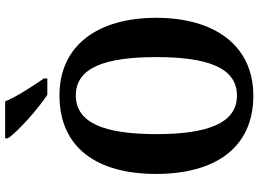

<svg xmlns="http://www.w3.org/2000/svg" viewBox="-146 -824 981 728"><g transform="rotate(-90 344.0 -460.5)"><path d="M348 -771H410V-784C384 -822 341 -886 323 -931H183V-921C205 -886 293 -807 348 -771ZM345 10C535 10 640 -137 640 -358C640 -580 535 -725 346 -725C145 -725 48 -580 48 -359C48 -137 145 10 345 10ZM345 -52C239 -52 199 -166 199 -358C199 -550 239 -663 346 -663C452 -663 491 -550 491 -358C491 -166 452 -52 345 -52Z"/></g></svg>

Font: Noto Serif Armenian Condensed
Style: Bold
Weight: 700
Width: 3
Designer: Monotype Design Team
Foundry: Monotype Imaging Inc.
Version: Version 2.008